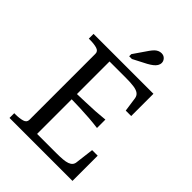

<svg xmlns="http://www.w3.org/2000/svg" viewBox="-260 -1031 1147 1147"><g transform="rotate(45 313.0 -458.0)"><path d="M573 -213V0H41V-40H50Q85 -40 109 -47Q133 -54 133 -76V-634Q133 -656 109 -663Q85 -670 50 -670H41V-710H547V-522H501L488 -613Q485 -632 471.5 -642.5Q458 -653 431.5 -657Q405 -661 362 -661H225V-49H387Q419 -49 442 -51Q465 -53 480 -58.5Q495 -64 503 -74Q511 -84 512 -99L526 -213ZM204 -385Q253 -387 295 -388Q337 -389 376 -391.5Q415 -394 453 -398V-327Q415 -332 376 -335Q337 -338 295 -339.5Q253 -341 204 -342ZM348 -874 286 -784V-766H309L394 -810Q412 -820 425 -830Q438 -840 445 -851.5Q452 -863 452 -876Q452 -891 440.5 -903.5Q429 -916 410 -916Q398 -916 387 -911Q376 -906 367 -897Q358 -888 348 -874Z"/></g></svg>

Font: Roboto Serif 72pt
Style: Regular
Weight: 400
Designer: Greg Gazdowicz
Foundry: Commercial Type
Version: Version 1.008